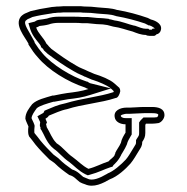

<svg xmlns="http://www.w3.org/2000/svg" viewBox="-20 -609 604 621"><path d="M48 -556C25 -529 61 -489 72 -468V-465L88 -441C92 -435 97 -430 102 -424C136 -383 199 -344 255 -326C259 -324 262 -322 266 -321C244 -314 222 -311 197 -308L179 -305L154 -300H150C127 -293 99 -287 84 -272C75 -260 62 -245 62 -225C64 -216 70 -206 72 -200L71 -191V-182C71 -177 72 -173 74 -168C81 -160 88 -150 95 -141C110 -123 124 -109 140 -93C146 -89 152 -85 157 -81C172 -66 187 -55 204 -43C220 -39 226 -29 238 -20C243 -17 249 -15 255 -13C283 0 314 -17 335 -29C360 -38 386 -62 402 -80C412 -92 421 -108 429 -121C435 -131 440 -136 440 -150C446 -159 450 -166 450 -179V-205C451 -206 451 -208 452 -209H472C479 -209 486 -210 493 -211C503 -214 512 -226 512 -237C512 -257 493 -263 472 -263H446C430 -263 412 -261 401 -261H390C368 -261 347 -251 351 -230C353 -215 369 -207 386 -207V-180C381 -172 373 -159 371 -147C366 -135 358 -126 353 -115C353 -112 352 -110 351 -109C351 -102 335 -93 331 -87C309 -80 290 -69 266 -63C246 -73 233 -88 215 -101C197 -113 183 -133 164 -145C163 -145 163 -146 162 -147C148 -161 142 -180 131 -198C131 -201 130 -204 129 -206C129 -208 131 -211 132 -213C130 -217 129 -221 127 -225C132 -228 135 -230 138 -235C156 -242 176 -252 197 -256C246 -272 306 -276 354 -292C361 -292 367 -303 369 -314C369 -318 368 -322 366 -325C361 -329 355 -335 349 -340C335 -352 308 -363 285 -370L264 -379C253 -385 239 -389 228 -396C198 -413 173 -431 146 -451L138 -459C136 -462 133 -465 130 -468C122 -486 103 -501 97 -520C101 -521 104 -523 108 -525C117 -526 127 -527 138 -530C145 -533 158 -535 167 -535H221C229 -535 237 -535 245 -534H262C272 -533 282 -532 293 -531C300 -531 307 -530 313 -530L327 -528C333 -526 340 -525 346 -523C369 -520 389 -512 409 -507C422 -502 436 -496 452 -496C456 -492 471 -493 479 -493C482 -494 485 -496 486 -498C492 -499 495 -502 498 -506C510 -529 485 -542 468 -546C465 -548 461 -549 458 -551C426 -562 394 -571 358 -577C340 -583 320 -583 298 -585C283 -587 267 -588 252 -588C245 -589 239 -589 233 -589H197C189 -589 180 -589 172 -588C167 -588 162 -588 156 -587C151 -587 145 -586 140 -585C119 -582 99 -578 79 -573L65 -567C59 -565 53 -561 48 -556ZM63 -542C67 -545 69 -547 71 -548H72L85 -554C105 -559 123 -562 143 -565H144C148 -566 154 -567 156 -567H158H159C163 -568 167 -568 172 -568H173H174C180 -569 189 -569 197 -569H233C239 -569 244 -569 249 -568H251H252C266 -568 281 -567 296 -565C320 -563 338 -563 352 -558H353L355 -557C389 -551 419 -543 449 -533C455 -530 456 -529 457 -529L460 -527H463C471 -525 480 -518 481 -517L473 -516L471 -513H463L460 -516H452C441 -516 430 -521 416 -526H415H414C396 -530 374 -540 350 -543C341 -546 337 -546 333 -547L332 -548L314 -550H313C310 -550 301 -551 294 -551C283 -552 274 -553 264 -554H263H246C235 -555 229 -555 221 -555H167C156 -555 143 -553 132 -549C122 -547 115 -546 106 -545L102 -544L99 -543C94 -540 92 -539 92 -539L72 -534L78 -514C87 -487 107 -471 112 -460L113 -456L116 -454C119 -451 121 -449 121 -448L122 -446L133 -436L134 -435C161 -415 188 -396 218 -379C234 -369 246 -366 254 -361H255L278 -351H279C301 -344 326 -333 336 -325C340 -322 344 -318 348 -314C348 -313 347 -311 347 -311C302 -296 244 -291 192 -275C166 -270 148 -261 131 -254L124 -251L121 -245C120 -243 122 -245 117 -242L101 -233L109 -216L110 -214C110 -213 109 -207 109 -206V-201L111 -197V-192L114 -188C123 -173 129 -153 146 -135L155 -127C169 -118 183 -99 204 -85C220 -73 233 -57 257 -45L264 -42L271 -44C298 -51 318 -62 337 -68L344 -70L347 -75C349 -77 366 -91 375 -115C376 -118 373 -110 373 -110C377 -118 383 -125 389 -139L390 -141L391 -144C392 -150 398 -161 403 -169L406 -174V-227H386C373 -227 371 -233 371 -233V-234C371 -236 369 -235 375 -238C379 -239 384 -241 390 -241H401C414 -241 431 -243 446 -243H472C493 -243 492 -238 492 -237C492 -236 490 -231 488 -230C481 -229 477 -229 472 -229H444L435 -220L430 -213V-179C430 -171 429 -170 423 -161L420 -156V-150C420 -142 419 -143 412 -131C404 -118 395 -102 387 -93C371 -76 347 -55 328 -48L327 -47L325 -46C303 -33 279 -23 263 -31L262 -32H261C256 -34 251 -36 249 -37C241 -43 232 -55 213 -61C196 -73 184 -82 171 -95L170 -96L169 -97C164 -101 157 -106 153 -109C138 -124 124 -138 111 -154C105 -162 98 -171 92 -178C91 -180 91 -180 91 -182V-190L92 -202L91 -206C88 -215 83 -223 82 -227C83 -237 91 -248 99 -259C108 -267 132 -274 153 -280H156L183 -285L200 -288C226 -291 248 -294 272 -302L339 -323L271 -340C271 -340 269 -341 264 -344L263 -345H261C209 -362 148 -400 117 -437C111 -444 108 -448 105 -452L92 -471V-473L90 -477C74 -508 55 -531 63 -542Z"/></svg>

Font: Scribbler
Style: Clr
Weight: 400
Designer: Mew Too
Foundry: Cannot Into Space Fonts
Version: Version 1.001